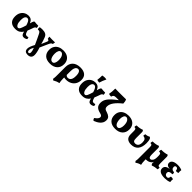

<svg xmlns="http://www.w3.org/2000/svg" viewBox="474 -2646 4821 4821"><g transform="rotate(45 2884.5 -235.5)"><path d="M256 9Q147 9 90 -47Q33 -103 33 -210Q33 -295 65.5 -352Q98 -409 151 -438Q204 -467 265 -467Q319 -467 357.5 -440.5Q396 -414 421 -352Q433 -394 440.5 -416.5Q448 -439 455.5 -450Q463 -461 476 -467Q499 -462 537.5 -460Q576 -458 612 -458Q618 -444 620.5 -426Q623 -408 623 -391Q601 -386 588.5 -375Q576 -364 566 -340.5Q556 -317 542 -273Q533 -249 524.5 -226.5Q516 -204 507 -184Q519 -133 532 -108.5Q545 -84 559.5 -77Q574 -70 589 -70Q617 -70 639 -81Q654 -61 654 -25Q635 -9 610 0Q585 9 560 9Q515 9 493.5 -22Q472 -53 465 -102Q431 -48 382 -19.5Q333 9 256 9ZM200 -246Q200 -156 226 -108.5Q252 -61 287 -61Q319 -61 342 -106.5Q365 -152 393 -252Q375 -313 357 -345.5Q339 -378 320.5 -390Q302 -402 282 -402Q263 -402 244 -389.5Q225 -377 212.5 -343.5Q200 -310 200 -246Z M939 249Q823 249 823 144Q823 102 842 53.5Q861 5 895 -57Q862 -131 828.5 -201.5Q795 -272 767 -329Q747 -368 726.5 -378Q706 -388 672 -383Q661 -402 659.5 -422Q658 -442 666 -459Q685 -462 706.5 -464Q728 -466 755 -466Q827 -466 870 -442.5Q913 -419 934 -362Q950 -323 964 -277.5Q978 -232 990 -187Q1003 -219 1015.5 -249Q1028 -279 1044 -315Q1064 -357 1055.5 -373Q1047 -389 1014 -393Q1010 -406 1007 -425Q1004 -444 1004 -462Q1024 -460 1049 -459.5Q1074 -459 1103 -458Q1132 -458 1158 -458.5Q1184 -459 1205 -460Q1204 -442 1201 -422.5Q1198 -403 1192 -391Q1166 -386 1152 -370.5Q1138 -355 1120 -316L1021 -94Q1045 -25 1056.5 31Q1068 87 1068 123Q1068 187 1034.5 218Q1001 249 939 249ZM880 140Q880 165 889 180.5Q898 196 918 196Q935 196 946 182.5Q957 169 957 139Q957 118 949.5 87Q942 56 925 11Q904 47 892 78.5Q880 110 880 140Z M1489 9Q1363 9 1297.5 -53.5Q1232 -116 1232 -222Q1232 -303 1267 -357.5Q1302 -412 1361.5 -439.5Q1421 -467 1496 -467Q1582 -467 1639.5 -437Q1697 -407 1726 -355Q1755 -303 1755 -235Q1755 -121 1683.5 -56Q1612 9 1489 9ZM1505 -61Q1545 -61 1566.5 -103Q1588 -145 1588 -207Q1588 -304 1555.5 -352.5Q1523 -401 1482 -401Q1440 -401 1419.5 -359Q1399 -317 1399 -256Q1399 -200 1411 -156Q1423 -112 1446.5 -86.5Q1470 -61 1505 -61Z M2108 -467Q2219 -467 2281 -416Q2343 -365 2343 -260Q2343 -181 2307.5 -120Q2272 -59 2208.5 -25Q2145 9 2060 9Q2025 9 1991 0V40Q1991 84 1995 122.5Q1999 161 2006 186Q1963 194 1924.5 209.5Q1886 225 1849 248Q1835 242 1827.5 231.5Q1820 221 1816 208Q1820 194 1822.5 179Q1825 164 1825.5 137.5Q1826 111 1826 63V-204Q1826 -329 1899.5 -398Q1973 -467 2108 -467ZM1991 -222V-90Q2005 -73 2021.5 -64.5Q2038 -56 2061 -56Q2085 -56 2111.5 -69Q2138 -82 2156.5 -121Q2175 -160 2175 -237Q2175 -282 2166.5 -319Q2158 -356 2139 -377.5Q2120 -399 2089 -399Q2064 -399 2041.5 -382.5Q2019 -366 2005 -327Q1991 -288 1991 -222Z M2631 9Q2522 9 2465 -47Q2408 -103 2408 -210Q2408 -295 2440.5 -352Q2473 -409 2526 -438Q2579 -467 2640 -467Q2694 -467 2732.5 -440.5Q2771 -414 2796 -352Q2808 -394 2815.5 -416.5Q2823 -439 2830.5 -450Q2838 -461 2851 -467Q2874 -462 2912.5 -460Q2951 -458 2987 -458Q2993 -444 2995.5 -426Q2998 -408 2998 -391Q2976 -386 2963.5 -375Q2951 -364 2941 -340.5Q2931 -317 2917 -273Q2908 -249 2899.5 -226.5Q2891 -204 2882 -184Q2894 -133 2907 -108.5Q2920 -84 2934.5 -77Q2949 -70 2964 -70Q2992 -70 3014 -81Q3029 -61 3029 -25Q3010 -9 2985 0Q2960 9 2935 9Q2890 9 2868.5 -22Q2847 -53 2840 -102Q2806 -48 2757 -19.5Q2708 9 2631 9ZM2575 -246Q2575 -156 2601 -108.5Q2627 -61 2662 -61Q2694 -61 2717 -106.5Q2740 -152 2768 -252Q2750 -313 2732 -345.5Q2714 -378 2695.5 -390Q2677 -402 2657 -402Q2638 -402 2619 -389.5Q2600 -377 2587.5 -343.5Q2575 -310 2575 -246ZM2704 -531Q2679 -531 2659.5 -534.5Q2640 -538 2621 -546Q2627 -584 2629.5 -628.5Q2632 -673 2631 -710Q2670 -720 2713 -720Q2749 -720 2776 -713Q2752 -667 2735 -622.5Q2718 -578 2704 -531Z M3284 249Q3249 231 3243 187Q3291 154 3315 124.5Q3339 95 3339 65Q3339 38 3323 24Q3307 10 3286 3.5Q3265 -3 3249 -7Q3165 -27 3124 -71Q3083 -115 3083 -196Q3083 -240 3096.5 -280.5Q3110 -321 3141.5 -363.5Q3173 -406 3227.5 -455.5Q3282 -505 3364 -567H3271Q3220 -567 3198 -552.5Q3176 -538 3163 -492Q3137 -492 3118 -494.5Q3099 -497 3078 -508Q3087 -546 3091 -601.5Q3095 -657 3095 -710Q3118 -709 3167.5 -708.5Q3217 -708 3274 -708Q3315 -708 3356 -708.5Q3397 -709 3429.5 -709.5Q3462 -710 3476 -710Q3490 -688 3497 -653.5Q3504 -619 3504 -586Q3387 -494 3325.5 -409Q3264 -324 3264 -245Q3264 -204 3279.5 -184Q3295 -164 3318.5 -155Q3342 -146 3368 -138Q3430 -119 3466 -85.5Q3502 -52 3502 11Q3502 60 3482.5 98Q3463 136 3431 164.5Q3399 193 3360.5 214Q3322 235 3284 249Z M3806 9Q3680 9 3614.5 -53.5Q3549 -116 3549 -222Q3549 -303 3584 -357.5Q3619 -412 3678.5 -439.5Q3738 -467 3813 -467Q3899 -467 3956.5 -437Q4014 -407 4043 -355Q4072 -303 4072 -235Q4072 -121 4000.5 -56Q3929 9 3806 9ZM3822 -61Q3862 -61 3883.5 -103Q3905 -145 3905 -207Q3905 -304 3872.5 -352.5Q3840 -401 3799 -401Q3757 -401 3736.5 -359Q3716 -317 3716 -256Q3716 -200 3728 -156Q3740 -112 3763.5 -86.5Q3787 -61 3822 -61Z M4366 6Q4278 6 4228.5 -36.5Q4179 -79 4179 -177V-284Q4179 -329 4169 -347Q4159 -365 4116 -368Q4116 -385 4118 -402.5Q4120 -420 4128 -434Q4191 -434 4240 -444.5Q4289 -455 4313 -467Q4327 -461 4335.5 -447Q4344 -433 4344 -408V-202Q4344 -134 4362.5 -110Q4381 -86 4420 -86Q4474 -86 4504.5 -123Q4535 -160 4535 -237Q4535 -302 4510.5 -332.5Q4486 -363 4430 -368Q4430 -385 4432 -402.5Q4434 -420 4442 -434Q4480 -434 4511.5 -444.5Q4543 -455 4558 -467Q4571 -463 4582 -455Q4593 -447 4600 -429Q4610 -407 4615 -370.5Q4620 -334 4620 -295Q4620 -150 4556 -72Q4492 6 4366 6Z M5111 9Q5077 -12 5077 -59Q5077 -75 5083 -98Q5069 -62 5041 -39Q5016 -18 4983 -6Q4950 6 4908 6Q4899 6 4891 6V40Q4891 84 4895.5 122.5Q4900 161 4907 186Q4867 195 4836.5 209Q4806 223 4772 248Q4758 242 4750.5 231.5Q4743 221 4739 208Q4743 194 4745.5 179Q4748 164 4748.5 137.5Q4749 111 4749 61V-284Q4749 -329 4738.5 -347Q4728 -365 4686 -368Q4686 -385 4688 -402.5Q4690 -420 4697 -434Q4761 -434 4810 -444.5Q4859 -455 4883 -467Q4897 -461 4905 -447Q4913 -433 4913 -408V-202Q4913 -152 4919.5 -125Q4926 -98 4938.5 -88.5Q4951 -79 4971 -79Q5002 -79 5030 -118Q5058 -157 5058 -241V-289Q5058 -334 5045 -352Q5032 -370 4986 -373Q4986 -390 4988 -407.5Q4990 -425 4997 -439Q5062 -439 5115 -447Q5168 -455 5191 -467Q5206 -461 5214 -447Q5222 -433 5222 -408V-181Q5222 -145 5226.5 -127Q5231 -109 5245 -101.5Q5259 -94 5288 -92Q5288 -75 5286 -57.5Q5284 -40 5277 -25Q5227 -24 5186 -15Q5145 -6 5111 9Z M5561 6Q5450 6 5395.5 -28Q5341 -62 5341 -124Q5341 -175 5377.5 -207.5Q5414 -240 5489 -248Q5424 -255 5395 -279.5Q5366 -304 5366 -345Q5366 -401 5418 -432.5Q5470 -464 5567 -464Q5651 -464 5716 -434Q5710 -410 5710.5 -385.5Q5711 -361 5716 -335Q5700 -326 5676 -322.5Q5652 -319 5632 -322Q5626 -363 5613 -384Q5600 -405 5570 -405Q5545 -405 5534 -391Q5523 -377 5523 -354Q5523 -314 5550 -290.5Q5577 -267 5626 -267Q5633 -251 5634.5 -233.5Q5636 -216 5630 -202Q5565 -203 5535 -185.5Q5505 -168 5505 -130Q5505 -97 5525.5 -75Q5546 -53 5584 -53Q5614 -53 5626 -71Q5638 -89 5646 -135Q5666 -138 5690 -134.5Q5714 -131 5729 -122Q5721 -70 5730 -25Q5689 -8 5648 -1Q5607 6 5561 6Z"/></g></svg>

Font: Vollkorn ExtraBold
Style: Regular
Weight: 800
Designer: Friedrich Althausen
Foundry: Friedrich Althausen
Version: Version 5.000; ttfautohint (v1.8.3)